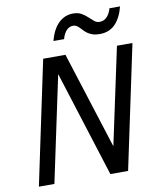

<svg xmlns="http://www.w3.org/2000/svg" viewBox="-95 -962 855 1036"><g transform="rotate(-10 332.5 -444.0)"><path d="M424.8 0 241.2 -580.1 118.2 0H33.2L175.8 -675.8H297.9L466.8 -145L580.1 -675.8H665L522 0ZM247.1 -760.3Q263.7 -824.2 297.6 -856.2Q331.5 -888.2 376 -888.2Q404.3 -888.2 422.6 -877.4Q440.9 -866.7 454.8 -853.5Q468.8 -840.3 481.4 -829.6Q494.1 -818.8 511.2 -818.8Q535.2 -818.8 551.8 -836.9Q568.4 -855 575.2 -881.8H633.3Q618.2 -821.3 585.4 -787.6Q552.7 -753.9 500 -753.9Q477.5 -753.9 462.2 -759Q446.8 -764.2 435.3 -772Q423.8 -779.8 415.8 -788.6Q407.7 -797.4 400.1 -805.2Q392.6 -813 384.3 -818.1Q376 -823.2 365.2 -823.2Q344.7 -823.2 329.1 -806.9Q313.5 -790.5 305.2 -760.3Z"/></g></svg>

Font: Lorenzo Sans
Style: Italic
Weight: 400
Italic angle: -12°
Foundry: Intel Corporation
Version: Version 1.00; ttfautohint (v1.5)